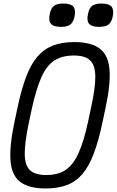

<svg xmlns="http://www.w3.org/2000/svg" viewBox="-20 -1052 660 1086"><path d="M239 14Q143 14 94.5 -23Q46 -60 39.5 -142.5Q33 -225 62 -363L79 -443Q101 -547 128 -618Q155 -689 192 -732Q229 -775 280 -794.5Q331 -814 400 -814Q496 -814 544.5 -777Q593 -740 599.5 -657.5Q606 -575 576 -437L559 -357Q537 -253 510 -182Q483 -111 446.5 -68Q410 -25 359 -5.5Q308 14 239 14ZM241 -62Q307 -62 350 -90Q393 -118 423.5 -184.5Q454 -251 478 -363L495 -443Q520 -557 519 -621Q518 -685 489 -711.5Q460 -738 398 -738Q332 -738 288 -710Q244 -682 214.5 -616Q185 -550 160 -437L143 -357Q119 -243 120 -179Q121 -115 150.5 -88.5Q180 -62 241 -62ZM540 -900Q499 -900 484 -917.5Q469 -935 478 -974Q484 -1006 501.5 -1019Q519 -1032 554 -1032Q596 -1032 610.5 -1015Q625 -998 618 -960Q611 -926 593.5 -913Q576 -900 540 -900ZM324 -900Q283 -900 268 -917.5Q253 -935 262 -974Q268 -1006 285.5 -1019Q303 -1032 338 -1032Q380 -1032 394.5 -1015Q409 -998 402 -960Q395 -926 377.5 -913Q360 -900 324 -900Z"/></svg>

Font: Victor Mono Thin Medium
Style: Italic
Weight: 500
Italic angle: -12°
Monospace: yes
Version: Version 1.561;gftools[0.9.30]